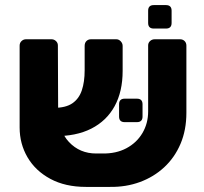

<svg xmlns="http://www.w3.org/2000/svg" viewBox="-20 -725 802 753"><path d="M381 -123Q435 -122 475.5 -143.5Q516 -165 538.5 -203Q561 -241 561 -288V-547Q561 -557 568.5 -564Q576 -571 587 -571H686Q697 -571 704 -564Q711 -557 711 -546V-283Q711 -215 688 -161Q665 -107 624 -69Q583 -31 528.5 -11Q474 9 411 8H317Q236 8 177.5 -23.5Q119 -55 88 -108Q57 -161 57 -225V-546Q57 -557 64.5 -564Q72 -571 82 -571H182Q192 -571 199.5 -564Q207 -557 207 -547L208 -297Q208 -213 250.5 -168Q293 -123 357 -123ZM191 -191V-302Q238 -302 264 -320Q290 -338 301 -371Q312 -404 312 -449V-545Q312 -557 319 -564Q326 -571 337 -571H436Q446 -571 453.5 -563Q461 -555 461 -545V-447Q461 -366 429.5 -308.5Q398 -251 338 -220.5Q278 -190 191 -191ZM469 -246Q447 -246 447 -268V-316Q447 -338 469 -338H517Q539 -338 539 -316V-268Q539 -246 517 -246ZM583 -613Q561 -613 561 -635V-683Q561 -705 583 -705H631Q653 -705 653 -683V-635Q653 -613 631 -613Z"/></svg>

Font: DVN-Rubik
Style: Bold
Weight: 700
Designer: Hubert and Fischer
Foundry: Hubert & Fischer
Version: Version 2.102